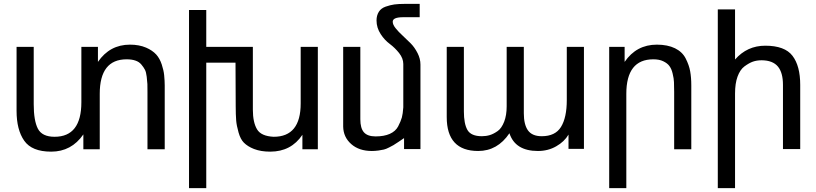

<svg xmlns="http://www.w3.org/2000/svg" viewBox="-20 -764 4181 984"><path d="M259.8 -63Q397 -63 397 -240.2V-523.9H481.9V-446.8Q542.5 -535.2 646 -535.2Q692.9 -535.2 728.5 -520Q761.2 -505.9 780.8 -484.4Q798.8 -464.4 809.1 -433.1Q818.8 -403.8 821.3 -378.9Q824.2 -348.6 824.2 -326.2V1H735.8V-293Q735.8 -323.7 735.4 -333Q734.4 -350.6 731.9 -370.6Q729 -395 722.7 -406.7Q715.8 -419.9 704.6 -433.1Q692.9 -447.3 673.8 -453.6Q655.3 -460 628.9 -460Q491.2 -460 491.2 -283.2V1H407.2V-75.2Q346.2 13.2 242.2 13.2Q143.1 13.2 104 -43Q64.9 -99.1 64.9 -195.8V-523.9H152.8V-230Q152.8 -146.5 173.8 -105Q195.3 -63 259.8 -63Z M1382.8 -63Q1521 -63 1521 -233.9V-523.9H1608.9V1H1529.8V-73.2Q1472.2 13.2 1364.7 13.2Q1316.9 13.2 1281.7 -0.5Q1249.5 -13.2 1230 -32.7Q1212.4 -50.3 1202.6 -85Q1192.4 -121.1 1190.4 -146.5Q1188 -177.2 1188 -219.2L1187 -442.9H1037.1V200.2H948.7V-712.9H1037.1V-523.9H1275.9V-202.1Q1275.9 -136.7 1297.4 -101.1Q1318.4 -65.9 1382.8 -63Z M2046.9 -436Q2046.9 -464.8 2025.4 -492.2Q2004.4 -518.6 1978.5 -538.1Q1951.2 -558.1 1931.2 -588.9Q1909.7 -621.6 1909.7 -659.2Q1909.7 -685.1 1921.9 -704.1Q1933.1 -721.7 1956.5 -730Q1980.5 -738.3 2001 -741.2Q2022.9 -744.1 2053.7 -744.1H2130.9V-675.8H2046.9Q1992.7 -675.8 1992.7 -652.8Q1992.7 -637.7 2007.3 -619.6Q2023.4 -599.6 2043 -582Q2057.1 -569.3 2085 -541.5Q2104.5 -522 2120.1 -491.7Q2134.8 -462.9 2134.8 -433.1V0H2050.8V-56.2Q2033.7 -44.4 2023.4 -37.6Q2017.6 -33.7 2011.7 -30Q2005.9 -26.4 2002.2 -23.9Q1998.5 -21.5 1997.1 -20.5Q1994.6 -19 1974.1 -8.3Q1958 0 1947.3 2.4Q1930.7 5.9 1920.4 7.3Q1901.9 9.8 1885.7 9.8Q1820.3 9.8 1780.3 -25.4Q1739.7 -61 1738.8 -115.2V-523.9H1826.7V-152.8Q1826.7 -107.4 1844.7 -86.4Q1863.3 -64.9 1904.8 -64.9Q1948.7 -64.9 1978 -78.1Q2007.3 -91.3 2020.5 -116.2Q2033.7 -141.6 2039.6 -162.1Q2044.4 -179.7 2046.9 -213.9Z M2756.3 -65.9Q2825.7 -65.9 2855 -113.3Q2884.8 -161.6 2884.8 -251V-523.9H2972.7V-1H2893.6V-74.2Q2872.6 -38.1 2830.6 -14.2Q2789.1 9.8 2736.8 9.8Q2620.6 9.8 2590.8 -81.1Q2529.8 9.8 2430.7 9.8Q2269.5 9.8 2269.5 -164.1V-523.9H2357.4V-192.9Q2357.4 -129.9 2375.5 -98.1Q2394 -65.9 2449.7 -65.9Q2471.2 -65.9 2490.7 -71.8Q2509.8 -77.6 2531.2 -92.8Q2550.8 -106.9 2564 -140.6Q2576.7 -173.3 2576.7 -219.2V-523.9H2664.6V-183.1Q2664.6 -126 2685.5 -96.2Q2707 -65.9 2756.3 -65.9Z M3328.1 -460Q3189.9 -460 3189.9 -283.2V200.2H3102.1V-523.9H3181.2V-446.8Q3241.7 -535.2 3346.2 -535.2Q3401.4 -535.2 3439.5 -516.6Q3477.1 -498 3494.1 -464.4Q3511.7 -429.7 3517.1 -398.9Q3522.9 -366.7 3522.9 -326.2V1H3435.1V-293Q3435.1 -318.8 3434.1 -343.3Q3433.6 -361.3 3427.2 -387.2Q3421.9 -410.6 3410.6 -425.8Q3400.4 -439.9 3378.9 -450.2Q3358.9 -460 3328.1 -460Z M3883.8 -455.1Q3858.9 -455.1 3838.9 -448.2Q3819.3 -441.4 3795.4 -423.8Q3772.9 -407.2 3759.8 -371.1Q3747.1 -336.4 3747.1 -284.2V200.2H3658.7V-715.8H3747.1V-459Q3809.1 -529.8 3901.9 -529.8Q4002 -529.8 4041.5 -478Q4081.1 -426.3 4081.1 -329.1V0H3992.7V-329.1Q3992.7 -391.6 3966.8 -422.9Q3940.4 -454.6 3883.8 -455.1Z"/></svg>

Font: Miedinger*
Style: Book
Weight: 400
Version: Version 001.000